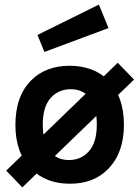

<svg xmlns="http://www.w3.org/2000/svg" viewBox="-20 -785 606 835"><path d="M143 -633 410 -765 452 -663 173 -559ZM7 -43 492 -512 563 -439 77 30ZM47 -242Q47 -367 116 -436Q179 -499 284 -499Q333 -499 376 -483.5Q419 -468 450 -436Q519 -366 519 -242Q519 -120 450 -50Q388 14 284 14Q180 14 116 -50Q47 -119 47 -242ZM200 -358.5Q166 -320 166 -243Q166 -166 196.5 -127.5Q227 -89 280 -89Q333 -89 367 -127.5Q401 -166 401 -243Q401 -320 371 -358.5Q341 -397 287.5 -397Q234 -397 200 -358.5Z"/></svg>

Font: Karmilla
Style: Bold
Weight: 700
Designer: Jonathan Pinhorn
Version: Version 1.000